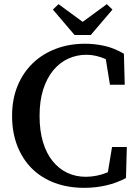

<svg xmlns="http://www.w3.org/2000/svg" viewBox="-20 -887 667 922"><path d="M589 -181 585 -32Q496 15 384 15Q307 15 243.5 -8.5Q180 -32 134.5 -76.5Q89 -121 63.5 -185.5Q38 -250 38 -331Q38 -411 64.5 -475Q91 -539 138 -584Q185 -629 249 -653Q313 -677 389 -677Q434 -677 480.5 -667Q527 -657 575 -629L579 -480H508L488 -603Q441 -624 395 -624Q348 -624 307 -605Q266 -586 235.5 -549Q205 -512 187.5 -457.5Q170 -403 170 -331Q170 -259 186.5 -204.5Q203 -150 233 -113Q263 -76 303.5 -57Q344 -38 392 -38Q418 -38 445 -43.5Q472 -49 498 -60L518 -181ZM520 -841 416 -719H338L234 -841L261 -867L377 -782L493 -867Z"/></svg>

Font: Source Serif Pro Semibold
Style: Regular
Weight: 600
Designer: Frank Grießhammer
Foundry: Adobe Systems Incorporated
Version: Version 1.014;PS Version 1.0;hotconv 1.0.73;makeotf.lib2.5.5